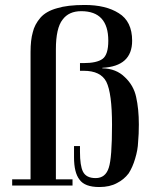

<svg xmlns="http://www.w3.org/2000/svg" viewBox="-20 -747 633 773"><path d="M29 0V-25H103V-537Q103 -586 112 -617Q119 -648 143 -676Q166 -702 210 -714Q252 -727 321 -727Q406 -727 458 -694Q512 -661 512 -583Q512 -480 392 -474V-472Q448 -471 483 -436Q518 -403 528 -357Q539 -308 539 -246Q539 -206 536 -175Q535 -144 524 -108Q514 -74 498 -49Q479 -24 451 -10Q422 6 380 6Q321 6 300 -24Q278 -52 278 -114V-159H302V-136Q302 -80 314 -56Q327 -30 365 -30Q405 -30 418 -72Q431 -111 431 -244Q431 -372 408 -418Q385 -462 317 -462H302V-493H316Q370 -493 393 -510Q416 -527 416 -583Q416 -702 307 -702Q257 -702 232 -668Q205 -634 205 -548V-25H272V0Z"/></svg>

Font: Bailleul Roman
Style: Roman
Weight: 400
Version: Version 1